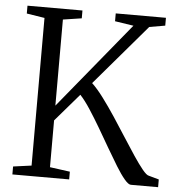

<svg xmlns="http://www.w3.org/2000/svg" viewBox="-53 -793 782 842"><g transform="rotate(5 338.0 -371.5)"><path d="M32.5 0V-35L113 -46V-696L34 -708.5V-743H276V-708.5L194 -696V-317L504.5 -696L422.5 -708.5V-743H643.5V-708.5L574 -696.5L346 -429.5Q370 -407 397.2 -370.5Q424.5 -334 452.8 -291.2Q481 -248.5 508 -206Q535 -163.5 558.8 -128Q582.5 -92.5 600.8 -70.2Q619 -48 629 -46.5L674 -34V0H554Q543 0 525.5 -20.8Q508 -41.5 486.8 -76Q465.5 -110.5 441.5 -152Q417.5 -193.5 392.8 -235.8Q368 -278 344.2 -314.5Q320.5 -351 299 -374L194 -252V-46L282.5 -34V0Z"/></g></svg>

Font: Merriweather 60pt Light
Style: Regular
Weight: 300
Version: Version 2.100